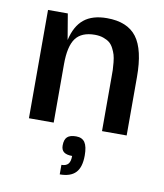

<svg xmlns="http://www.w3.org/2000/svg" viewBox="-83 -578 746 873"><g transform="rotate(10 290.0 -141.5)"><path d="M160.2 -500H161.1L181.2 -380.9Q196.3 -447.3 235.1 -478.5Q273.9 -509.8 340.8 -509.8Q435.5 -509.8 478.3 -452.9Q521 -396 521 -270V0H407.2V-247.1Q407.2 -269.5 407 -282.7Q406.7 -295.9 404.5 -317.1Q402.3 -338.4 398.4 -351.6Q394.5 -364.7 386.5 -380.4Q378.4 -396 367.4 -404.8Q356.4 -413.6 339.1 -419.7Q321.8 -425.8 299.8 -425.8Q238.3 -425.8 211.2 -389.2Q184.1 -352.5 184.1 -270V0H69.8V-500ZM295.9 43.9Q323.7 43.9 336.4 62.7Q349.1 81.5 349.1 123Q349.1 177.2 325.4 202.1Q301.8 227.1 252 227.1V183.1Q273.4 183.1 283.2 171.6Q293 160.2 293 134.8Q267.1 134.8 254.6 125.2Q242.2 115.7 242.2 95.2Q242.2 67.9 254.9 55.9Q267.6 43.9 295.9 43.9Z"/></g></svg>

Font: Fivo Sans Modern Med
Style: Regular
Weight: 450
Designer: Alexander Slobzheninov
Foundry: Alexander Slobzheninov
Version: 1.0